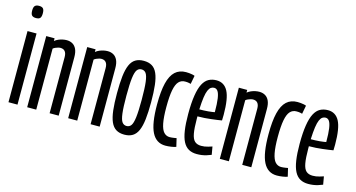

<svg xmlns="http://www.w3.org/2000/svg" viewBox="-79 -1062 2592 1398"><g transform="rotate(15 1216.5 -362.5)"><path d="M70.4 -643.5Q49 -643.5 39.5 -653.8Q30.1 -664 30.1 -689.4Q30.1 -715 39.5 -725.2Q49 -735.5 70.4 -735.5Q92.6 -735.5 101.5 -725.2Q110.5 -715 110.5 -689.4Q110.5 -664 101.7 -653.8Q92.9 -643.5 70.4 -643.5ZM36.3 0V-536.2H104.3V0Z M177.3 0V-536.2H240.3V-516.1Q253.7 -526.8 268.8 -533.2Q283.8 -539.6 299.5 -542.9Q315.3 -546.2 329.8 -546.2Q354.8 -546.2 373.9 -535.2Q393.1 -524.2 403.9 -500.9Q414.7 -477.6 414.7 -439.8V0H346.4V-422.8Q346.4 -451.7 334.6 -465.9Q322.9 -480.2 299.9 -480.2Q292 -480.2 282.1 -477.4Q272.2 -474.7 262.5 -470.4Q252.7 -466.2 245.6 -460V0Z M486.3 0V-536.2H549.3V-516.1Q562.7 -526.8 577.8 -533.2Q592.8 -539.6 608.5 -542.9Q624.3 -546.2 638.8 -546.2Q663.8 -546.2 682.9 -535.2Q702.1 -524.2 712.9 -500.9Q723.7 -477.6 723.7 -439.8V0H655.4V-422.8Q655.4 -451.7 643.6 -465.9Q631.9 -480.2 608.9 -480.2Q601 -480.2 591.1 -477.4Q581.2 -474.7 571.5 -470.4Q561.7 -466.2 554.6 -460V0Z M782.4 -268.1Q782.4 -343.7 788.5 -396.9Q794.7 -450 809.3 -483Q823.9 -516 848.9 -531.1Q873.9 -546.2 911 -546.2Q948.2 -546.2 973.2 -531.1Q998.2 -516 1012.8 -483Q1027.4 -450 1033.5 -396.9Q1039.7 -343.7 1039.7 -268.1Q1039.7 -193.2 1033.5 -140Q1027.4 -86.8 1012.8 -53.8Q998.2 -20.8 973.2 -5.4Q948.2 10 911 10Q873.9 10 848.9 -5.4Q823.9 -20.8 809.3 -53.8Q794.7 -86.8 788.5 -140Q782.4 -193.2 782.4 -268.1ZM853.3 -268.1Q853.3 -181 859.1 -134.9Q864.9 -88.8 877.6 -72Q890.2 -55.1 911 -55.1Q932.2 -55.1 944.7 -72Q957.2 -88.8 963 -134.9Q968.8 -181 968.8 -268.1Q968.8 -356.2 963 -402.1Q957.2 -448 944.7 -464.9Q932.2 -481.7 911 -481.7Q890.2 -481.7 877.6 -464.9Q864.9 -448 859.1 -402.1Q853.3 -356.2 853.3 -268.1Z M1085.4 -265Q1085.4 -364.1 1100.6 -425.9Q1115.9 -487.7 1147.7 -517Q1179.5 -546.2 1229.2 -546.2Q1240.8 -546.2 1252.7 -545.1Q1264.7 -544 1275.9 -541.8Q1287.1 -539.7 1295.4 -536.1L1283.3 -472.2Q1276.3 -474.2 1269.5 -475.7Q1262.7 -477.2 1255.6 -477.7Q1248.4 -478.2 1239.8 -478.2Q1210.9 -478.2 1192.3 -458Q1173.6 -437.9 1164.6 -391Q1155.6 -344 1155.6 -262.7Q1155.6 -187.2 1164.5 -142Q1173.4 -96.8 1191.3 -77.4Q1209.3 -58 1235.2 -58Q1242.8 -58 1251.8 -59Q1260.8 -60 1270 -61.3Q1279.2 -62.6 1286.4 -64.2L1301 -2.2Q1287.9 2.9 1264.6 6.5Q1241.4 10 1220.9 10Q1151.7 10 1118.5 -55.3Q1085.4 -120.6 1085.4 -265Z M1457.3 10Q1421.7 10 1396 -4.4Q1370.2 -18.9 1354 -50.1Q1337.8 -81.3 1330.1 -132.3Q1322.4 -183.2 1322.4 -255.6Q1322.4 -340.5 1331.5 -396.7Q1340.5 -452.9 1357.9 -485.8Q1375.3 -518.7 1401 -532.5Q1426.7 -546.2 1459.4 -546.2Q1517.5 -546.2 1545.5 -493.3Q1573.6 -440.4 1573.6 -316.9Q1573.6 -311.1 1573.1 -295.8Q1572.6 -280.4 1572.6 -274.1Q1557.7 -271.5 1537.5 -268.7Q1517.3 -265.9 1493.7 -263.1Q1470.1 -260.2 1444.1 -258.4Q1418.1 -256.6 1392 -256.6Q1392 -252.2 1392 -247.8Q1392 -243.3 1392 -239Q1392 -169 1399.3 -128.8Q1406.5 -88.6 1424.5 -72.3Q1442.4 -56.1 1473.2 -56.1Q1485.7 -56.1 1498.5 -57.9Q1511.3 -59.7 1525.4 -63.9Q1539.6 -68 1554.5 -73L1565 -12.8Q1547.1 -5.3 1529.4 -0.1Q1511.8 5.1 1494.1 7.6Q1476.4 10 1457.3 10ZM1392 -309.3Q1407.8 -309.3 1425.4 -310Q1443 -310.7 1458.8 -312.1Q1474.5 -313.5 1487.1 -315.4Q1499.7 -317.2 1506.4 -318.6Q1506.4 -384.1 1500.8 -421.1Q1495.2 -458.2 1484.3 -473.7Q1473.4 -489.1 1456.3 -489.1Q1443.7 -489.1 1432.6 -481.7Q1421.5 -474.2 1413.1 -455.1Q1404.7 -435.9 1399.5 -400.6Q1394.4 -365.2 1392 -309.3Z M1629.3 0V-536.2H1692.3V-516.1Q1705.7 -526.8 1720.8 -533.2Q1735.8 -539.6 1751.5 -542.9Q1767.3 -546.2 1781.8 -546.2Q1806.8 -546.2 1825.9 -535.2Q1845.1 -524.2 1855.9 -500.9Q1866.7 -477.6 1866.7 -439.8V0H1798.4V-422.8Q1798.4 -451.7 1786.6 -465.9Q1774.9 -480.2 1751.9 -480.2Q1744 -480.2 1734.1 -477.4Q1724.2 -474.7 1714.5 -470.4Q1704.7 -466.2 1697.6 -460V0Z M1925.4 -265Q1925.4 -364.1 1940.6 -425.9Q1955.9 -487.7 1987.7 -517Q2019.5 -546.2 2069.2 -546.2Q2080.8 -546.2 2092.7 -545.1Q2104.7 -544 2115.9 -541.8Q2127.1 -539.7 2135.4 -536.1L2123.3 -472.2Q2116.3 -474.2 2109.5 -475.7Q2102.7 -477.2 2095.6 -477.7Q2088.4 -478.2 2079.8 -478.2Q2050.9 -478.2 2032.3 -458Q2013.6 -437.9 2004.6 -391Q1995.6 -344 1995.6 -262.7Q1995.6 -187.2 2004.5 -142Q2013.4 -96.8 2031.3 -77.4Q2049.3 -58 2075.2 -58Q2082.8 -58 2091.8 -59Q2100.8 -60 2110 -61.3Q2119.2 -62.6 2126.4 -64.2L2141 -2.2Q2127.9 2.9 2104.6 6.5Q2081.4 10 2060.9 10Q1991.7 10 1958.5 -55.3Q1925.4 -120.6 1925.4 -265Z M2297.3 10Q2261.7 10 2236 -4.4Q2210.2 -18.9 2194 -50.1Q2177.8 -81.3 2170.1 -132.3Q2162.4 -183.2 2162.4 -255.6Q2162.4 -340.5 2171.5 -396.7Q2180.5 -452.9 2197.9 -485.8Q2215.3 -518.7 2241 -532.5Q2266.7 -546.2 2299.4 -546.2Q2357.5 -546.2 2385.5 -493.3Q2413.6 -440.4 2413.6 -316.9Q2413.6 -311.1 2413.1 -295.8Q2412.6 -280.4 2412.6 -274.1Q2397.7 -271.5 2377.5 -268.7Q2357.3 -265.9 2333.7 -263.1Q2310.1 -260.2 2284.1 -258.4Q2258.1 -256.6 2232 -256.6Q2232 -252.2 2232 -247.8Q2232 -243.3 2232 -239Q2232 -169 2239.3 -128.8Q2246.5 -88.6 2264.5 -72.3Q2282.4 -56.1 2313.2 -56.1Q2325.7 -56.1 2338.5 -57.9Q2351.3 -59.7 2365.4 -63.9Q2379.6 -68 2394.5 -73L2405 -12.8Q2387.1 -5.3 2369.4 -0.1Q2351.8 5.1 2334.1 7.6Q2316.4 10 2297.3 10ZM2232 -309.3Q2247.8 -309.3 2265.4 -310Q2283 -310.7 2298.8 -312.1Q2314.5 -313.5 2327.1 -315.4Q2339.7 -317.2 2346.4 -318.6Q2346.4 -384.1 2340.8 -421.1Q2335.2 -458.2 2324.3 -473.7Q2313.4 -489.1 2296.3 -489.1Q2283.7 -489.1 2272.6 -481.7Q2261.5 -474.2 2253.1 -455.1Q2244.7 -435.9 2239.5 -400.6Q2234.4 -365.2 2232 -309.3Z"/></g></svg>

Font: Georama ExtraCondensed Thin
Style: Regular
Weight: 100
Width: 2
Designer: Jean-Baptiste Levee
Foundry: Production Type
Version: Version 1.001